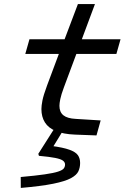

<svg xmlns="http://www.w3.org/2000/svg" viewBox="-20 -658 654 943"><path d="M294 -229.3Q280.5 -192.9 276.2 -171.7Q271.9 -150.6 271.9 -138.3Q271.9 -107.4 291.4 -91.7Q311 -76.1 351.9 -74.1L474.4 -66.5L453.9 7.1L348 3.1Q291.2 0.8 254.5 -14.3Q217.8 -29.3 200.6 -56.7Q183.4 -84.1 183.4 -122.5Q183.4 -138.4 188.4 -164.4Q193.5 -190.5 211.4 -238.8L269 -393H104.2L124.7 -465.3H297.3L362.6 -637.9H446.3L382 -465.3H572.1L551.6 -393H355ZM243.4 -21H292.3L216.6 102.5L231.4 58.5Q290.6 66.2 321.4 77.6Q352.3 88.9 362.9 104.6Q373.5 120.2 373.5 142.6Q373.5 164.8 365 183.3Q356.5 201.7 328.6 217Q300.6 232.3 241.8 244.3Q182.9 256.3 82.1 265L81.8 211.4Q156.4 204.7 200 198.3Q243.6 191.9 265.1 184.9Q286.5 177.8 293 169.5Q299.5 161.1 299.5 150Q299.5 138.9 289.2 131Q278.9 123.2 251.2 117.6Q223.5 112.1 171.2 107.3L168.2 97.3Z"/></svg>

Font: Intel One Mono Light
Style: Italic
Weight: 300
Italic angle: -16°
Monospace: yes
Designer: Fred Shallcrass
Foundry: Frere-Jones Type LLC
Version: Version 1.004